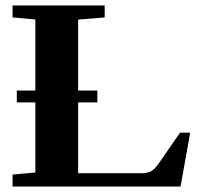

<svg xmlns="http://www.w3.org/2000/svg" viewBox="-20 -683 759 703"><path d="M25.9 0V-43.9L109.4 -51.3V-308.1H41.5V-351.6H109.4V-611.8L25.9 -619.1V-663.1H363.3V-619.1L266.1 -611.3V-351.6H336.4V-308.1H266.1V-48.8H498.5Q521 -48.8 533.7 -56.2Q546.4 -63.5 560.1 -83L639.2 -197.3H676.3L641.1 0Z"/></svg>

Font: Elstob 6pt
Style: Bold
Weight: 700
Designer: Peter S. Baker
Version: Version 1.015